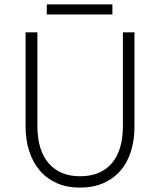

<svg xmlns="http://www.w3.org/2000/svg" viewBox="-20 -848 733 878"><path d="M346 10Q287 10 241 -10Q195 -30 163 -67Q131 -104 114 -155.5Q97 -207 97 -270V-700H151V-272Q151 -161 202.5 -101.5Q254 -42 346 -42Q440 -42 491 -101Q542 -160 542 -272V-700H595V-270Q595 -207 578.5 -155Q562 -103 530 -66.5Q498 -30 451.5 -10Q405 10 346 10ZM494 -782H194V-828H494Z"/></svg>

Font: Tilda Sans Light
Style: Regular
Weight: 300
Designer: ParaType Ltd
Foundry: ParaType Ltd
Version: Version 1.009